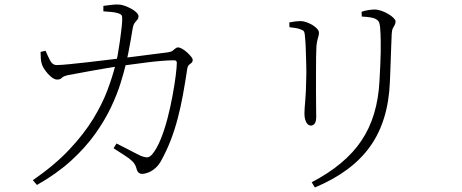

<svg xmlns="http://www.w3.org/2000/svg" viewBox="-20 -776 2040 847"><path d="M606 -9Q598 -9 591.5 -14.5Q585 -20 582 -33Q577 -52 563.5 -65Q550 -78 529 -91Q508 -104 481 -122L494 -143Q512 -134 533.5 -123Q555 -112 573 -102.5Q591 -93 600 -89Q620 -81 630.5 -82Q641 -83 652 -96Q672 -120 689 -162Q706 -204 719 -254Q732 -304 741 -353Q750 -402 755 -441Q760 -480 760 -499Q760 -510 748 -510Q726 -510 694 -507.5Q662 -505 627.5 -500.5Q593 -496 562.5 -492Q532 -488 511 -485Q486 -481 451.5 -475.5Q417 -470 382.5 -463.5Q348 -457 320.5 -452Q293 -447 282 -445Q259 -440 252.5 -432.5Q246 -425 232 -425Q220 -425 205.5 -437Q191 -449 180 -464.5Q169 -480 166 -489Q161 -502 160 -518Q159 -534 159 -547L181 -552Q189 -533 200 -511Q211 -489 230 -489Q246 -489 282.5 -492.5Q319 -496 367.5 -501.5Q416 -507 468.5 -513.5Q521 -520 571 -526Q621 -532 660.5 -537.5Q700 -543 720 -545Q734 -547 741 -552Q748 -557 753.5 -562Q759 -567 766 -567Q772 -567 783 -561Q794 -555 804.5 -545.5Q815 -536 822.5 -527Q830 -518 830 -512Q830 -503 825 -499Q820 -495 814 -490Q808 -485 806 -472Q797 -412 787 -357.5Q777 -303 764 -253.5Q751 -204 733.5 -158.5Q716 -113 693 -71Q682 -49 666 -35Q650 -21 634.5 -15Q619 -9 606 -9ZM125 19Q223 -49 287 -117.5Q351 -186 391 -251.5Q431 -317 453.5 -377Q476 -437 489 -488Q494 -505 499 -532.5Q504 -560 508.5 -591.5Q513 -623 516 -649.5Q519 -676 519 -689Q520 -703 516.5 -708.5Q513 -714 500 -718Q487 -722 468 -723.5Q449 -725 436 -726V-750Q451 -752 471 -754.5Q491 -757 503 -756Q515 -756 530 -750.5Q545 -745 559 -737.5Q573 -730 582 -721Q591 -712 591 -704Q591 -695 586 -689.5Q581 -684 574.5 -675.5Q568 -667 565 -649Q562 -631 557 -601.5Q552 -572 546 -542Q540 -512 535 -492Q527 -458 512 -409.5Q497 -361 470 -303.5Q443 -246 400 -185.5Q357 -125 294 -67.5Q231 -10 143 40Z M1355 28Q1503 -49 1574.5 -155.5Q1646 -262 1654 -418Q1656 -454 1657.5 -485.5Q1659 -517 1659.5 -545Q1660 -573 1659.5 -600Q1659 -627 1657 -654Q1656 -665 1653 -675.5Q1650 -686 1636 -693Q1629 -697 1612.5 -699.5Q1596 -702 1576 -703L1575 -724Q1589 -729 1605 -731.5Q1621 -734 1632 -734Q1646 -734 1662 -728.5Q1678 -723 1692.5 -714.5Q1707 -706 1716 -697Q1725 -688 1725 -682Q1725 -672 1721 -665.5Q1717 -659 1713 -651Q1709 -643 1708 -626Q1707 -604 1706 -576.5Q1705 -549 1704 -520.5Q1703 -492 1702 -464.5Q1701 -437 1700 -414Q1693 -242 1612.5 -129.5Q1532 -17 1369 51ZM1352 -222Q1343 -222 1336.5 -229Q1330 -236 1326.5 -248Q1323 -260 1323 -274Q1323 -294 1326.5 -330.5Q1330 -367 1331 -432Q1332 -455 1331 -489.5Q1330 -524 1329 -557Q1328 -590 1326 -607Q1325 -626 1322.5 -634Q1320 -642 1307 -646Q1295 -651 1283.5 -652.5Q1272 -654 1257 -656L1256 -677Q1270 -680 1283 -681.5Q1296 -683 1305 -683Q1318 -683 1332 -678Q1346 -673 1358.5 -665.5Q1371 -658 1379 -649Q1387 -640 1387 -632Q1387 -624 1385 -617Q1383 -610 1380.5 -600.5Q1378 -591 1376 -573Q1375 -560 1374.5 -527.5Q1374 -495 1374 -453.5Q1374 -412 1374 -371.5Q1374 -331 1374.5 -301Q1375 -271 1375 -262Q1375 -238 1367.5 -230Q1360 -222 1352 -222Z"/></svg>

Font: Noto Serif JP ExtraLight
Style: Regular
Weight: 200
Designer: Ryoko NISHIZUKA  (kana & ideographs); Frank Grießhammer (Latin, Greek & Cyrillic); Wenlong ZHANG  (bopomofo); Sandoll Co
Foundry: Adobe
Version: Version 2.002-H1;hotconv 1.1.0;makeotfexe 2.6.0